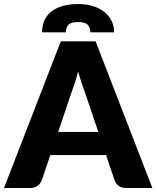

<svg xmlns="http://www.w3.org/2000/svg" viewBox="-33 -934 777 954"><path d="M455.5 -278.5 388 -478Q380.5 -497 372 -522.8Q363.5 -548.5 355 -578.5Q347.5 -548 339 -522Q330.5 -496 323 -477L256 -278.5ZM724 0H593Q571 0 557.5 -10.2Q544 -20.5 537 -36.5L494 -163.5H217L174 -36.5Q168.5 -22.5 154.2 -11.2Q140 0 119 0H-13L269 -728.5H442ZM355 -914Q394.5 -914 427.2 -904.2Q460 -894.5 483.8 -876Q507.5 -857.5 520.8 -831.5Q534 -805.5 534 -773.5H416Q416 -797.5 402.8 -811Q389.5 -824.5 355 -824.5Q320.5 -824.5 307.2 -811Q294 -797.5 294 -773.5H176Q176 -809.5 189.2 -836Q202.5 -862.5 226.2 -879.8Q250 -897 282.8 -905.5Q315.5 -914 355 -914Z"/></svg>

Font: Lato ExtraBold
Style: Regular
Weight: 800
Designer: Lukasz Dziedzic with Adam Twardoch and Botio Nikoltchev
Foundry: tyPoland Lukasz Dziedzic
Version: Version 2.015; 2015-08-06; http://www.latofonts.com/